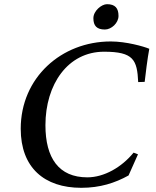

<svg xmlns="http://www.w3.org/2000/svg" viewBox="-20 -881 747 917"><path d="M79 -266C79 -80 192 16 368 16C458 16 529 -7 594 -43L639 -144L618 -152C561 -82 477 -34 397 -34C261 -34 197 -126 197 -283C197 -478 304 -634 477 -634C618 -634 635 -595 640 -489L671 -490C674 -519 685 -607 693 -648C667 -659 583 -683 509 -683C273 -683 79 -510 79 -266ZM426 -794C426 -758 442 -740 481 -740C512 -740 546 -771 546 -805C546 -842 530 -861 491 -861C465 -861 426 -829 426 -794Z"/></svg>

Font: KpRoman
Style: SemiboldItalic
Weight: 600
Italic angle: -11°
Version: Version 0.66